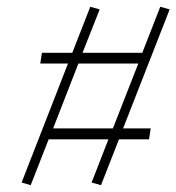

<svg xmlns="http://www.w3.org/2000/svg" viewBox="-20 -540 522 568"><path d="M43.9 0 181.2 -352.1H99.1L104 -383.8H193.8L247.1 -520L274.9 -512.2L224.1 -383.8H400.9L454.1 -520L481.9 -512.2L344.2 -160.2H425.8L420.9 -127.9H332L278.8 7.8L251 0L300.8 -127.9H124L70.8 7.8ZM137.2 -160.2H314L389.2 -352.1H211.9Z"/></svg>

Font: Gawaa
Style: Italic
Weight: 400
Designer: T. Christopher White
Version: Version 1.0